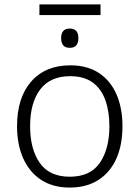

<svg xmlns="http://www.w3.org/2000/svg" viewBox="-20 -837 630 867"><path d="M434 -817V-769H158V-817ZM295 -708Q334 -708 334 -665Q334 -621 295 -621Q256 -621 256 -665Q256 -708 295 -708ZM533 -267Q533 -183 505.5 -121Q478 -59 424.5 -24.5Q371 10 294 10Q220 10 167 -24Q114 -58 85.5 -120.5Q57 -183 57 -267Q57 -396 121 -469Q185 -542 298 -542Q374 -542 426.5 -507.5Q479 -473 506 -411Q533 -349 533 -267ZM116 -267Q116 -164 159.5 -101.5Q203 -39 295 -39Q388 -39 431 -102Q474 -165 474 -267Q474 -333 456 -384Q438 -435 399 -464Q360 -493 297 -493Q207 -493 161.5 -433Q116 -373 116 -267Z"/></svg>

Font: RS Noto Sans Light
Style: Regular
Weight: 300
Designer: Monotype Design Team
Foundry: Monotype Imaging Inc.
Version: Version 3.10